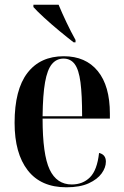

<svg xmlns="http://www.w3.org/2000/svg" viewBox="-20 -786 525 816"><path d="M262 10Q154 10 98 -62Q42 -134 42 -264Q42 -405 96.5 -476Q151 -547 251 -547Q344 -547 395.5 -484Q447 -421 447 -303V-282H161Q161 -129 191 -65.5Q221 -2 285 -2Q332 -2 362.5 -32.5Q393 -63 401 -136Q430 -129 430 -99Q430 -74 412 -49Q394 -24 357 -7Q320 10 262 10ZM329 -292Q329 -383 322 -436.5Q315 -490 297.5 -513.5Q280 -537 250 -537Q220 -537 200.5 -513.5Q181 -490 171.5 -436.5Q162 -383 161 -292ZM293 -606Q267 -626 232.5 -654.5Q198 -683 167.5 -711Q137 -739 122 -756V-766H229Q243 -732 262.5 -691Q282 -650 301 -616V-606Z"/></svg>

Font: Noto Serif Display Condensed SemiBold
Style: Regular
Weight: 600
Width: 3
Designer: Monotype Design Team
Foundry: Monotype Imaging Inc.
Version: Version 2.009